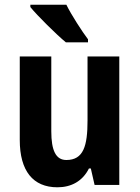

<svg xmlns="http://www.w3.org/2000/svg" viewBox="-20 -879 593 816"><path d="M262 -859H109V-849C138 -813 220 -732 260 -699H354V-712C329 -745 283 -816 262 -859ZM487 -639H352V-367C352 -259 335 -199 262 -199C217 -199 198 -240 198 -321V-639H64V-284C64 -153 120 -83 224 -83C283 -83 331 -109 358 -163H366L382 -93H487Z"/></svg>

Font: Noto Sans Kannada UI Condensed
Style: Bold
Weight: 700
Width: 3
Designer: Jelle Bosma - Monotype Design Team
Foundry: Monotype Imaging Inc.
Version: Version 2.005